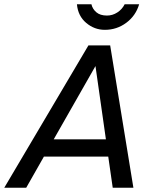

<svg xmlns="http://www.w3.org/2000/svg" viewBox="-63 -881 709 901"><path d="M-43 0 352 -668H454L563 0H466L445 -146H143L60 0ZM189 -227H434L385 -571ZM429 -741Q380 -741 341.5 -773.5Q303 -806 298 -861H366Q371 -839 389 -823.5Q407 -808 439 -808Q465 -808 487.5 -822.5Q510 -837 522 -861H590Q574 -807 529.5 -774Q485 -741 429 -741Z"/></svg>

Font: Atkinson Hyperlegible Next
Style: Italic
Weight: 400
Italic angle: -12°
Designer: Elliott Scott, Megan Eiswerth, Linus Boman, Theodore Petrosky, Letters from Sweden
Foundry: Applied Design Works, Letters from Sweden
Version: Version 2.001